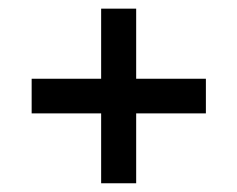

<svg xmlns="http://www.w3.org/2000/svg" viewBox="-20 -498 549 444"><path d="M213.9 -235.8H53.2V-315.9H213.9V-478H294.9V-315.9H456.1V-235.8H294.9V-74.2H213.9Z"/></svg>

Font: D-DIN Exp
Style: Regular
Weight: 400
Width: 7
Designer: Charles Nix
Foundry: Datto Inc.
Version: Version 1.00